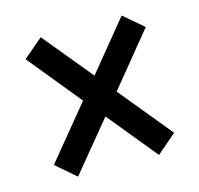

<svg xmlns="http://www.w3.org/2000/svg" viewBox="-87 -663 773 745"><g transform="rotate(-15 300.0 -290.0)"><path d="M138 -10 59 -78 233 -290 59 -503 138 -570 301 -372 463 -570 542 -503 368 -290 542 -78 463 -10 301 -208Z"/></g></svg>

Font: M PLUS Code Latin 60 Medium
Style: Regular
Weight: 500
Width: 7
Monospace: yes
Designer: Coji Morishita
Foundry: UNDERFOREST DESIGN
Version: Version 1.005; ttfautohint (v1.8.3)